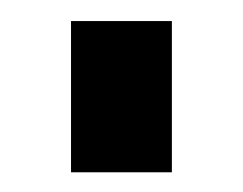

<svg xmlns="http://www.w3.org/2000/svg" viewBox="-20 -704 235 186"><path d="M48.8 -683.6H146.5V-537.1H48.8Z"/></svg>

Font: BabelStone Runic Norn
Style: Regular
Weight: 400
Designer: Andrew West
Foundry: BabelStone
Version: Version 3.002 March 14, 2022